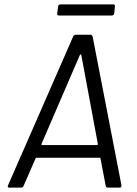

<svg xmlns="http://www.w3.org/2000/svg" viewBox="-20 -859 629 879"><path d="M464 -8 440 -134Q440 -137 437 -137H147Q144 -137 143 -134L88 -8Q85 0 76 0H23Q12 0 17 -11L315 -692Q316 -696 320 -698Q324 -700 327 -700H393Q397 -700 400 -698Q403 -696 404 -692L536 -11V-9Q536 0 527 0H474Q466 0 464 -8ZM173 -195H424Q426 -195 427.5 -197Q429 -199 428 -200L352 -608Q351 -610 349.5 -610Q348 -610 346 -608L170 -200Q169 -198 170 -196.5Q171 -195 173 -195ZM242 -798 246 -829Q246 -833 249 -836Q252 -839 256 -839H498Q508 -839 506 -829L503 -798Q501 -788 492 -788H250Q240 -788 242 -798Z"/></svg>

Font: Barlow
Style: Italic
Weight: 400
Italic angle: -7°
Designer: Jeremy Tribby
Foundry: Tribby Type
Version: Version 1.408